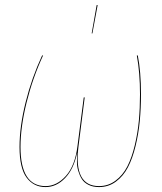

<svg xmlns="http://www.w3.org/2000/svg" viewBox="-20 -739 647 768"><path d="M366.7 -718.8H370.6L349.6 -605.5H346.7ZM162.1 9.3Q114.7 9.3 86.4 -28.6Q58.1 -66.4 58.1 -151.4Q58.1 -232.4 82.5 -330.1Q106.9 -427.7 148.4 -517.1H152.3Q110.8 -427.7 86.4 -329.3Q62 -231 62 -151.4Q62 5.4 162.1 5.4Q207 5.4 243.7 -35.4Q280.3 -76.2 290 -155.3L314.9 -349.1L318.8 -349.6L293.9 -153.3Q273.9 5.4 376 5.4Q413.1 5.4 442.1 -16.4Q471.2 -38.1 489.3 -73.2Q507.3 -108.4 519 -157.5Q530.8 -206.5 535.4 -256.3Q540 -306.2 540 -361.3Q540 -448.7 527.3 -517.1H531.2Q543.9 -452.6 543.9 -362.3Q543.9 -305.7 539.1 -254.9Q534.2 -204.1 522.2 -154.8Q510.3 -105.5 491.7 -69.8Q473.1 -34.2 443.6 -12.5Q414.1 9.3 376 9.3Q352.1 9.3 334.2 0.5Q316.4 -8.3 307.4 -22.7Q298.3 -37.1 293 -55.2Q287.6 -73.2 287.8 -92Q288.1 -110.8 288.6 -128.4Q274.9 -62.5 240.2 -26.6Q205.6 9.3 162.1 9.3Z"/></svg>

Font: Fira Sans Compressed Four
Style: Italic
Weight: 100
Width: 3
Italic angle: -8°
Designer: Carrois Corporate & Edenspiekermann AG
Foundry: Carrois Corporate GbR & Edenspiekermann AG
Version: Version 4.203;PS 004.203;hotconv 1.0.88;makeotf.lib2.5.64775